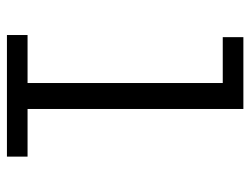

<svg xmlns="http://www.w3.org/2000/svg" viewBox="-102 -602 705 540"><g transform="rotate(90 250.0 -332.5)"><path d="M79 0V-58H214V-607H85V-665H287V-58H421V0Z"/></g></svg>

Font: Inconsolata Nerd Font Mono
Style: Regular
Weight: 400
Monospace: yes
Designer: Raph Levien, Cyreal, Brenton Simpson
Foundry: Raph Levien, Cyreal, Google
Version: Version 3.000; ttfautohint (v1.8.3);Nerd Fonts 3.0.2